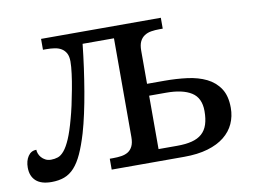

<svg xmlns="http://www.w3.org/2000/svg" viewBox="-64 -629 983 730"><g transform="rotate(-10 427.5 -264.5)"><path d="M230 -432.1Q230 -452.1 223.4 -464.1Q216.8 -476.1 205.6 -482.9Q194.3 -489.7 179.4 -491.9Q164.6 -494.1 147.9 -494.1H134.8V-536.1H597.2V-494.1H584Q567.4 -494.1 552.5 -491.7Q537.6 -489.3 526.4 -481.9Q515.1 -474.6 508.5 -461.2Q502 -447.8 502 -425.8V-297.9H568.8Q615.2 -297.9 657 -292.5Q698.7 -287.1 730.5 -271.5Q762.2 -255.9 781 -227.5Q799.8 -199.2 799.8 -152.8Q799.8 -120.1 787.1 -92Q774.4 -64 748.8 -43.5Q723.1 -22.9 684.3 -11.5Q645.5 0 592.8 0H313V-42H326.2Q342.8 -42 357.7 -44.2Q372.6 -46.4 383.8 -53.2Q395 -60.1 401.6 -73.5Q408.2 -86.9 408.2 -108.9V-490.2H287.1Q282.2 -444.3 275.9 -398.7Q269.5 -353 262.2 -310.1Q254.9 -267.1 246.3 -227.8Q237.8 -188.5 228 -154.8Q214.4 -109.4 200.2 -78.4Q186 -47.4 168.7 -28.3Q151.4 -9.3 129.6 -1.2Q107.9 6.8 80.1 6.8Q40 6.8 20 -11.5Q0 -29.8 0 -63Q0 -88.9 11.7 -106.4Q23.4 -124 43.9 -124Q43.9 -117.2 46.9 -109.1Q49.8 -101.1 55.9 -94Q62 -86.9 71.3 -82Q80.6 -77.1 92.8 -77.1Q106.9 -77.1 119.4 -81.3Q131.8 -85.4 144 -100.1Q156.2 -114.7 168.2 -142.6Q180.2 -170.4 192.9 -217.8Q198.7 -238.3 205.1 -267.3Q211.4 -296.4 217 -326.7Q222.7 -356.9 226.3 -385Q230 -413.1 230 -432.1ZM574.2 -45.9Q607.4 -45.9 631.1 -52Q654.8 -58.1 669.9 -71.5Q685.1 -85 692.1 -106.4Q699.2 -127.9 699.2 -158.2Q699.2 -209 665 -230.5Q630.9 -252 567.9 -252H502V-45.9Z"/></g></svg>

Font: Droid Serif
Style: Regular
Weight: 400
Designer: Monotype Design team
Foundry: Monotype Imaging Inc.
Version: Version 1.03